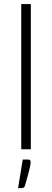

<svg xmlns="http://www.w3.org/2000/svg" viewBox="-20 -748 261 962"><path d="M70.5 0ZM134.5 -727.5V0H86.5V-727.5ZM121.5 51.5Q129 51.5 131.2 55.2Q133.5 59 133.5 65Q133.5 70.5 132 79.5Q130.5 88.5 127 102.5Q123.5 116.5 118.2 136.2Q113 156 105 182.5Q102.5 189.5 98.2 192Q94 194.5 86.5 194.5H70.5L94 51.5Z"/></svg>

Font: Lato Light
Style: Regular
Weight: 300
Designer: Lukasz Dziedzic
Foundry: tyPoland Lukasz Dziedzic
Version: Version 2.007; 2014-02-27